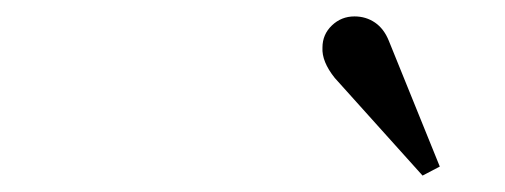

<svg xmlns="http://www.w3.org/2000/svg" viewBox="-20 -756 616 234"><path d="M388 -661Q372 -681 373 -698Q373 -714 384.5 -725Q396 -736 412 -736Q426 -736 437 -728.5Q448 -721 454 -706L516 -553L495 -542Z"/></svg>

Font: Ibarra Real Nova
Style: Italic
Weight: 400
Italic angle: -22°
Designer: Jose Maria Ribagorda & Octavio Pardo
Foundry: Octavio Pardo
Version: Version 1.014